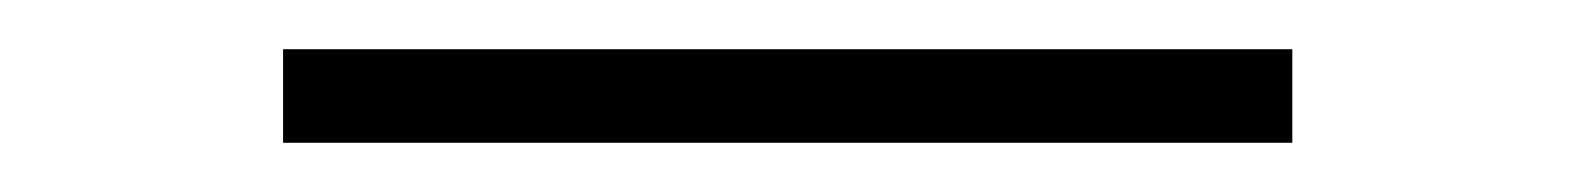

<svg xmlns="http://www.w3.org/2000/svg" viewBox="-20 -369 640 78"><path d="M95 -311V-349H505V-311Z"/></svg>

Font: Source Code Pro ExtraLight Light
Style: Regular
Weight: 300
Monospace: yes
Version: Version 1.018;hotconv 1.0.116;makeotfexe 2.5.65601